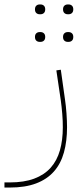

<svg xmlns="http://www.w3.org/2000/svg" viewBox="-90 -602 366 862"><path d="M-70 217H-46Q18 217 63.5 200Q109 183 137.5 151Q166 119 179 73Q192 27 192 -30Q192 -43 191.5 -59Q191 -75 189.5 -91Q188 -107 186.5 -122.5Q185 -138 183 -151L163 -286L183 -289L202 -154Q206 -128 208.5 -92.5Q211 -57 211 -31Q211 32 197 82.5Q183 133 152 168Q121 203 72 221.5Q23 240 -46 240H-70ZM214 -414Q205 -414 199 -419.5Q193 -425 193 -436Q193 -447 199 -452.5Q205 -458 214 -458H218Q227 -458 233 -452.5Q239 -447 239 -436Q239 -425 233 -419.5Q227 -414 218 -414ZM214 -538Q205 -538 199 -543.5Q193 -549 193 -560Q193 -571 199 -576.5Q205 -582 214 -582H218Q227 -582 233 -576.5Q239 -571 239 -560Q239 -549 233 -543.5Q227 -538 218 -538ZM88 -414Q79 -414 73 -419.5Q67 -425 67 -436Q67 -447 73 -452.5Q79 -458 88 -458H92Q101 -458 107 -452.5Q113 -447 113 -436Q113 -425 107 -419.5Q101 -414 92 -414ZM88 -538Q79 -538 73 -543.5Q67 -549 67 -560Q67 -571 73 -576.5Q79 -582 88 -582H92Q101 -582 107 -576.5Q113 -571 113 -560Q113 -549 107 -543.5Q101 -538 92 -538Z"/></svg>

Font: IBM Plex Sans Arabic Thin
Style: Regular
Weight: 100
Designer: Mike Abbink, Paul van der Laan, Pieter van Rosmalen, Wael Morcos, Khajak Apelian
Foundry: Bold Monday
Version: Version 1.101